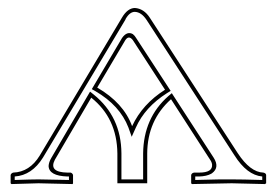

<svg xmlns="http://www.w3.org/2000/svg" viewBox="-20 -462 698 484"><path d="M275.9 0V-75.2Q274.9 -164.1 210 -215.8L118.2 -59.1Q102.1 -27.8 149.9 -26.9H158.2Q162.6 -25.4 164.1 -21V0L163.1 2Q162.6 2 77.1 0Q77.1 0 8.8 2L6.8 0V-21Q8.3 -25.4 13.2 -26.9Q54.7 -28.3 80.1 -69.8L287.1 -417Q301.3 -441.4 319.8 -441.9Q342.8 -440.4 357.9 -417L579.1 -76.2Q610.8 -27.8 644 -26.9Q650.4 -25.4 650.9 -21V0L647.9 2Q647 2 564 0Q564 0 463.9 2L461.9 0V-21Q463.4 -25.9 469.2 -26.9H481.9Q516.6 -26.9 514.6 -47.4Q513.7 -53.7 509.8 -59.1L411.1 -211.9Q351.6 -158.7 351.1 -75.2V0ZM225.1 -241.2Q291.5 -202.6 313 -144Q338.9 -199.7 396 -235.8L314.9 -360.8Q304.7 -374 295.9 -360.8ZM286.1 -9.8H340.8V-75.2Q341.8 -164.6 404.3 -219.7L413.1 -227.1L518.6 -64.5Q534.2 -40 514.6 -25.4Q513.2 -24.4 512.2 -23.9Q500.5 -17.6 481.9 -17.1H472.2V-8.3Q539.6 -10.3 564 -9.8Q590.3 -9.8 641.1 -8.3V-17.1Q602.5 -20.5 570.8 -70.8L349.6 -411.6Q336.4 -431.6 319.8 -432.1Q307.1 -432.1 296.9 -414.6Q295.9 -413.1 295.9 -412.1L88.4 -64.9Q60.5 -20 17.1 -17.1V-8.3Q60.5 -9.8 77.1 -9.8Q94.2 -9.8 153.8 -8.3V-17.1H149.9Q103.5 -18.6 102.5 -43.5Q103 -53.2 109.4 -64L207 -231L216.3 -223.6Q285.6 -167.5 286.1 -75.2ZM220.2 -232.4 211.4 -237.3 287.6 -366.2Q300.3 -384.3 314.9 -376Q319.8 -372.1 323.2 -366.2L410.2 -232.9L401.4 -227.5Q345.2 -191.9 322.3 -140.1L312 -117.2L303.7 -140.6Q282.2 -196.3 220.2 -232.4Z"/></svg>

Font: Linux Biolinum Outline O
Style: Bold
Weight: 700
Designer: Philipp H. Poll
Foundry: Philipp H. Poll
Version: Version 0.9.2